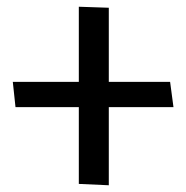

<svg xmlns="http://www.w3.org/2000/svg" viewBox="-20 -554 552 570"><path d="M495 -236H303V-4L214 -8V-236H26L18 -311H214V-534L303 -531V-311H485Z"/></svg>

Font: Palanquin Medium
Style: Regular
Weight: 500
Designer: Pria Ravichandran
Version: Version 1.0.4